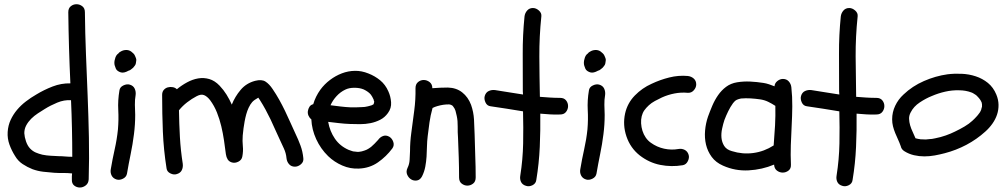

<svg xmlns="http://www.w3.org/2000/svg" viewBox="-20 -795 4669 891"><path d="M148.4 -356.4Q183.6 -377.9 224.1 -393.6Q264.6 -409.2 306.6 -408.2Q302.7 -491.2 300.3 -573.2Q297.9 -655.3 296.9 -738.3Q296.9 -756.8 308.6 -766.1Q320.3 -775.4 335 -775.4Q349.6 -775.4 361.8 -766.1Q374 -756.8 374 -738.3Q375 -641.6 378.9 -544.4Q382.8 -447.3 386.7 -350.6Q390.6 -253.9 392.6 -156.7Q394.5 -59.6 391.6 37.1Q390.6 55.7 377.9 65.4Q365.2 75.2 350.6 75.2Q335.9 75.2 324.2 65.9Q312.5 56.6 313.5 37.1Q313.5 30.3 313.5 23.4Q313.5 16.6 314.5 9.8Q304.7 8.8 295.4 8.3Q286.1 7.8 277.3 7.8Q265.6 7.8 253.9 7.8Q242.2 7.8 231.4 6.8Q206.1 4.9 180.7 2Q155.3 -1 130.9 -9.8Q106.4 -19.5 85 -33.7Q63.5 -47.9 49.8 -71.3Q34.2 -95.7 23.9 -124Q13.7 -152.3 15.6 -182.6Q17.6 -212.9 29.3 -238.3Q41 -263.7 59.1 -285.2Q77.1 -306.6 100.1 -324.2Q123 -341.8 148.4 -356.4ZM315.4 -67.4Q315.4 -198.2 309.6 -330.1Q277.3 -332 245.6 -318.8Q213.9 -305.7 187.5 -289.1Q172.9 -280.3 155.8 -269Q138.7 -257.8 124.5 -243.7Q110.4 -229.5 101.6 -212.9Q92.8 -196.3 92.8 -176.8Q93.8 -159.2 100.6 -139.2Q107.4 -119.1 119.1 -106.4Q130.9 -93.8 145.5 -87.4Q160.2 -81.1 176.8 -77.1Q196.3 -73.2 214.4 -72.3Q232.4 -71.3 252 -70.3Q267.6 -70.3 283.2 -68.8Q298.8 -67.4 315.4 -67.4Z M494.1 -9.8Q502 -56.6 512.2 -102.1Q522.5 -147.5 527.3 -194.3Q531.2 -240.2 528.8 -284.7Q526.4 -329.1 534.2 -375Q536.1 -390.6 552.2 -398.4Q568.4 -406.2 582 -402.3Q598.6 -397.5 605 -383.8Q611.3 -370.1 609.4 -354.5Q605.5 -332 606 -308.6Q606.4 -285.2 607.4 -261.7Q607.4 -216.8 601.6 -171.9Q595.7 -125 586.4 -80.1Q577.1 -35.2 569.3 10.7Q566.4 26.4 550.8 34.2Q535.2 42 521.5 38.1Q504.9 33.2 498 19.5Q491.2 5.9 494.1 -9.8ZM541 -459Q534.2 -460.9 527.3 -465.3Q520.5 -469.7 517.6 -476.6Q514.6 -484.4 512.7 -490.2Q510.7 -496.1 510.7 -503.9Q510.7 -512.7 513.7 -521.5Q517.6 -539.1 529.3 -546.9Q533.2 -552.7 540 -555.7Q550.8 -562.5 564.5 -563Q578.1 -563.5 588.9 -555.7Q593.8 -551.8 598.6 -547.4Q603.5 -543 606.4 -536.1Q608.4 -531.2 610.8 -525.4Q613.3 -519.5 612.3 -513.7Q611.3 -506.8 610.4 -501Q609.4 -495.1 605.5 -490.2Q600.6 -483.4 597.7 -480.5Q594.7 -477.5 587.9 -472.7Q584 -468.8 576.2 -466.8Q555.7 -455.1 541 -459Z M800.8 12.7Q787.1 17.6 771 9.8Q754.9 2 752.9 -13.7Q739.3 -99.6 735.8 -184.1Q732.4 -268.6 732.4 -354.5Q732.4 -369.1 740.2 -377.9Q748 -386.7 758.8 -389.6Q769.5 -392.6 781.2 -390.6Q793 -388.7 800.8 -380.9Q823.2 -399.4 848.6 -413.1Q874 -426.8 899.9 -431.2Q925.8 -435.5 951.2 -428.2Q976.6 -420.9 999 -397.5Q1017.6 -377.9 1031.2 -356Q1044.9 -334 1055.7 -309.6Q1070.3 -346.7 1096.7 -377.9Q1123 -409.2 1164.1 -419.9Q1194.3 -427.7 1211.9 -416.5Q1229.5 -405.3 1245.1 -381.8Q1261.7 -357.4 1275.9 -332Q1290 -306.6 1302.7 -280.3Q1315.4 -253.9 1327.1 -227.5Q1338.9 -201.2 1350.6 -175.8Q1364.3 -147.5 1374.5 -119.6Q1384.8 -91.8 1387.7 -60.5Q1389.6 -43.9 1376.5 -32.7Q1363.3 -21.5 1348.6 -21.5Q1332 -21.5 1321.8 -32.7Q1311.5 -43.9 1309.6 -60.5Q1307.6 -84 1297.4 -106Q1287.1 -127.9 1277.3 -149.4Q1266.6 -171.9 1256.3 -195.3Q1246.1 -218.8 1235.4 -241.2Q1224.6 -263.7 1212.4 -286.1Q1200.2 -308.6 1186.5 -330.1Q1184.6 -333 1182.6 -335.9Q1180.7 -338.9 1178.7 -341.8Q1159.2 -331.1 1150.4 -321.3Q1141.6 -311.5 1133.8 -294.9Q1127 -280.3 1122.6 -264.2Q1118.2 -248 1115.2 -231.4Q1109.4 -200.2 1106.4 -166Q1104.5 -140.6 1106.9 -117.2Q1109.4 -93.8 1104.5 -68.4Q1101.6 -52.7 1086.4 -44.9Q1071.3 -37.1 1056.6 -41Q1043 -44.9 1036.6 -55.2Q1030.3 -65.4 1028.3 -79.1Q1024.4 -110.4 1019.5 -143.6Q1014.6 -176.8 1006.8 -209.5Q999 -242.2 986.8 -272.9Q974.6 -303.7 955.1 -330.1Q941.4 -347.7 927.2 -353.5Q913.1 -359.4 892.6 -348.6Q870.1 -336.9 848.6 -320.3Q827.1 -303.7 810.5 -283.2Q811.5 -220.7 814.9 -158.7Q818.4 -96.7 828.1 -35.2Q830.1 -18.6 823.7 -5.4Q817.4 7.8 800.8 12.7Z M1466.8 -378.9Q1485.4 -404.3 1511.2 -423.8Q1537.1 -443.4 1566.4 -454.6Q1595.7 -465.8 1627 -466.3Q1658.2 -466.8 1689.5 -454.1Q1719.7 -442.4 1744.1 -422.4Q1768.6 -402.3 1782.2 -371.1Q1793 -347.7 1794.9 -320.3Q1796.9 -293 1780.3 -270.5Q1765.6 -250 1744.6 -239.3Q1723.6 -228.5 1699.7 -223.6Q1675.8 -218.8 1650.9 -218.8Q1626 -218.8 1603.5 -219.7Q1578.1 -220.7 1553.2 -223.6Q1528.3 -226.6 1502.9 -229.5Q1510.7 -185.5 1534.2 -151.4Q1557.6 -117.2 1597.7 -99.6Q1608.4 -95.7 1614.3 -93.8Q1617.2 -92.8 1619.6 -92.3Q1622.1 -91.8 1625 -91.8Q1632.8 -90.8 1638.2 -90.3Q1643.6 -89.8 1648.4 -90.8Q1655.3 -91.8 1657.7 -92.3Q1660.2 -92.8 1663.1 -93.8Q1673.8 -96.7 1682.1 -100.6Q1690.4 -104.5 1702.1 -113.3Q1708 -118.2 1717.8 -127.9Q1727.5 -137.7 1734.4 -145.5Q1744.1 -159.2 1758.3 -164.1Q1772.5 -168.9 1787.1 -160.2Q1799.8 -152.3 1805.2 -136.2Q1810.5 -120.1 1800.8 -106.4Q1772.5 -68.4 1733.9 -41.5Q1695.3 -14.6 1645.5 -12.7Q1605.5 -10.7 1568.4 -26.9Q1531.2 -43 1502.9 -70.3Q1467.8 -104.5 1447.3 -149.4Q1426.8 -194.3 1424.8 -241.2Q1416 -248 1411.6 -258.3Q1407.2 -268.6 1408.7 -279.3Q1410.2 -290 1416 -299.3Q1421.9 -308.6 1433.6 -311.5Q1444.3 -347.7 1466.8 -378.9ZM1701.2 -355.5Q1690.4 -369.1 1668 -379.9Q1649.4 -387.7 1624.5 -387.7Q1599.6 -387.7 1582 -378.9Q1559.6 -368.2 1542 -349.1Q1524.4 -330.1 1513.7 -306.6Q1537.1 -303.7 1560.5 -300.8Q1584 -297.9 1607.4 -296.9Q1620.1 -296.9 1632.8 -296.9Q1645.5 -296.9 1658.2 -297.9Q1662.1 -297.9 1665.5 -298.3Q1668.9 -298.8 1672.9 -298.8Q1681.6 -300.8 1686 -301.3Q1690.4 -301.8 1695.3 -303.7Q1699.2 -304.7 1705.1 -306.6Q1710 -308.6 1710.9 -309.6Q1711.9 -310.5 1713.9 -311.5L1716.8 -323.2Q1714.8 -327.1 1714.4 -330.6Q1713.9 -334 1711.9 -336.9Q1710.9 -339.8 1707.5 -345.7Q1704.1 -351.6 1701.2 -355.5Z M1882.8 -93.8Q1882.8 -135.7 1888.7 -178.7Q1895.5 -230.5 1902.3 -281.7Q1909.2 -333 1908.2 -385.7Q1908.2 -404.3 1919.9 -414.1Q1931.6 -423.8 1946.3 -423.8Q1960.9 -423.8 1973.6 -414.1Q1986.3 -404.3 1986.3 -385.7Q2024.4 -388.7 2058.6 -388.7Q2097.7 -387.7 2125 -366.2Q2152.3 -344.7 2166 -308.6Q2177.7 -275.4 2179.7 -240.2Q2181.6 -205.1 2182.6 -169.9Q2183.6 -120.1 2185.5 -70.8Q2187.5 -21.5 2187.5 28.3Q2187.5 47.9 2175.3 57.1Q2163.1 66.4 2148.9 66.4Q2134.8 66.4 2122.6 57.1Q2110.4 47.9 2110.4 28.3Q2110.4 -18.6 2108.9 -63.5Q2107.4 -108.4 2105.5 -155.3Q2103.5 -180.7 2104 -207.5Q2104.5 -234.4 2099.6 -256.8Q2096.7 -270.5 2093.8 -280.8Q2090.8 -291 2083 -300.8Q2081.1 -304.7 2074.7 -307.6Q2068.4 -310.5 2063.5 -310.5Q2048.8 -310.5 2036.1 -308.6Q2023.4 -306.6 2009.8 -302.7Q2003.9 -300.8 1998 -298.8Q1992.2 -296.9 1987.3 -293.9Q1977.5 -258.8 1973.1 -227.1Q1968.8 -195.3 1964.8 -163.1Q1961.9 -139.6 1961.4 -115.7Q1960.9 -91.8 1959.5 -68.4Q1958 -44.9 1953.6 -21.5Q1949.2 2 1938.5 23.4Q1929.7 40 1915 42.5Q1900.4 44.9 1888.2 37.6Q1876 30.3 1869.6 15.6Q1863.3 1 1871.1 -15.6Q1879.9 -33.2 1880.9 -53.7Q1881.8 -74.2 1882.8 -93.8Z M2579.1 -340.8Q2597.7 -340.8 2606.9 -329.1Q2616.2 -317.4 2616.2 -302.7Q2616.2 -288.1 2606.9 -275.9Q2597.7 -263.7 2579.1 -263.7Q2555.7 -262.7 2532.7 -264.2Q2509.8 -265.6 2487.3 -267.6Q2488.3 -190.4 2484.9 -113.3Q2481.4 -36.1 2468.8 40Q2466.8 56.6 2451.2 64.5Q2435.5 72.3 2420.9 67.4Q2404.3 62.5 2397.9 49.3Q2391.6 36.1 2394.5 19.5Q2406.2 -54.7 2407.7 -128.9Q2409.2 -203.1 2407.2 -278.3Q2370.1 -284.2 2332 -290.5Q2293.9 -296.9 2256.8 -301.8Q2240.2 -303.7 2232.9 -319.8Q2225.6 -335.9 2229.5 -349.6Q2234.4 -366.2 2248 -372.6Q2261.7 -378.9 2277.3 -377Q2309.6 -372.1 2341.8 -366.7Q2374 -361.3 2407.2 -356.4Q2406.2 -361.3 2406.2 -371.1Q2406.2 -459 2405.8 -544.9Q2405.3 -630.9 2414.1 -718.8Q2416 -734.4 2426.3 -746.1Q2436.5 -757.8 2453.1 -757.8Q2467.8 -757.8 2481 -746.1Q2494.1 -734.4 2492.2 -718.8Q2482.4 -625 2482.9 -532.7Q2483.4 -440.4 2485.4 -345.7Q2508.8 -343.8 2532.2 -342.3Q2555.7 -340.8 2579.1 -340.8Z M2672.9 -9.8Q2680.7 -56.6 2690.9 -102.1Q2701.2 -147.5 2706.1 -194.3Q2710 -240.2 2707.5 -284.7Q2705.1 -329.1 2712.9 -375Q2714.8 -390.6 2731 -398.4Q2747.1 -406.2 2760.7 -402.3Q2777.3 -397.5 2783.7 -383.8Q2790 -370.1 2788.1 -354.5Q2784.2 -332 2784.7 -308.6Q2785.2 -285.2 2786.1 -261.7Q2786.1 -216.8 2780.3 -171.9Q2774.4 -125 2765.1 -80.1Q2755.9 -35.2 2748 10.7Q2745.1 26.4 2729.5 34.2Q2713.9 42 2700.2 38.1Q2683.6 33.2 2676.8 19.5Q2669.9 5.9 2672.9 -9.8ZM2719.7 -459Q2712.9 -460.9 2706.1 -465.3Q2699.2 -469.7 2696.3 -476.6Q2693.4 -484.4 2691.4 -490.2Q2689.5 -496.1 2689.5 -503.9Q2689.5 -512.7 2692.4 -521.5Q2696.3 -539.1 2708 -546.9Q2711.9 -552.7 2718.8 -555.7Q2729.5 -562.5 2743.2 -563Q2756.8 -563.5 2767.6 -555.7Q2772.5 -551.8 2777.3 -547.4Q2782.2 -543 2785.2 -536.1Q2787.1 -531.2 2789.6 -525.4Q2792 -519.5 2791 -513.7Q2790 -506.8 2789.1 -501Q2788.1 -495.1 2784.2 -490.2Q2779.3 -483.4 2776.4 -480.5Q2773.4 -477.5 2766.6 -472.7Q2762.7 -468.8 2754.9 -466.8Q2734.4 -455.1 2719.7 -459Z M3175.8 -76.2Q3179.7 -62.5 3171.9 -46.9Q3164.1 -31.2 3148.4 -28.3Q3095.7 -19.5 3043.9 -29.8Q2992.2 -40 2948.2 -74.2Q2905.3 -108.4 2887.2 -161.6Q2869.1 -214.8 2880.9 -268.6Q2891.6 -316.4 2925.8 -351.6Q2960 -386.7 3003.9 -406.2Q3043 -424.8 3085.9 -435.5Q3128.9 -446.3 3171.9 -442.4Q3188.5 -440.4 3199.7 -430.2Q3210.9 -419.9 3210.9 -403.3Q3210.9 -388.7 3199.7 -376Q3188.5 -363.3 3171.9 -364.3Q3140.6 -367.2 3110.4 -361.3Q3080.1 -355.5 3051.8 -342.8Q3035.2 -335 3019 -326.2Q3002.9 -317.4 2991.2 -306.6Q2978.5 -294.9 2970.2 -283.2Q2961.9 -271.5 2958 -255.9Q2954.1 -240.2 2955.1 -222.7Q2956.1 -205.1 2961.4 -188Q2966.8 -170.9 2976.6 -156.7Q2986.3 -142.6 3000 -132.8Q3028.3 -112.3 3062 -105Q3095.7 -97.7 3127.9 -103.5Q3143.6 -106.4 3157.2 -99.6Q3170.9 -92.8 3175.8 -76.2Z M3335 -26.4Q3301.8 -41 3282.7 -66.9Q3263.7 -92.8 3256.3 -124Q3249 -155.3 3252 -189Q3254.9 -222.7 3265.6 -253.9Q3274.4 -278.3 3285.6 -304.7Q3296.9 -331.1 3312.5 -353.5Q3328.1 -376 3349.6 -392.1Q3371.1 -408.2 3400.4 -413.1Q3430.7 -418 3461.4 -416.5Q3492.2 -415 3522.5 -410.2Q3536.1 -408.2 3548.8 -403.8Q3561.5 -399.4 3574.2 -394.5Q3575.2 -409.2 3587.4 -418.9Q3599.6 -428.7 3613.3 -428.7Q3629.9 -428.7 3640.1 -417.5Q3650.4 -406.2 3652.3 -390.6Q3657.2 -345.7 3656.7 -300.8Q3656.2 -255.9 3653.8 -210.9Q3651.4 -166 3649.9 -121.1Q3648.4 -76.2 3650.4 -31.2Q3651.4 -12.7 3639.2 -3.4Q3627 5.9 3612.3 5.9Q3597.7 5.9 3585.4 -3.4Q3573.2 -12.7 3572.3 -31.2Q3516.6 -7.8 3454.1 -4.4Q3391.6 -1 3335 -26.4ZM3341.8 -238.3Q3335.9 -220.7 3331.1 -198.2Q3326.2 -175.8 3328.1 -155.3Q3330.1 -134.8 3340.8 -117.7Q3351.6 -100.6 3376 -93.8Q3425.8 -78.1 3476.1 -85Q3526.4 -91.8 3570.3 -120.1Q3574.2 -168 3576.7 -212.9Q3579.1 -257.8 3578.1 -303.7Q3561.5 -314.5 3544.4 -322.8Q3527.3 -331.1 3506.8 -334Q3486.3 -336.9 3463.4 -338.4Q3440.4 -339.8 3418.9 -337.9Q3417 -337.9 3408.7 -335.4Q3400.4 -333 3399.4 -332Q3389.6 -327.1 3381.8 -316.4Q3369.1 -298.8 3359.4 -278.8Q3349.6 -258.8 3341.8 -238.3Z M4046.9 -340.8Q4065.4 -340.8 4074.7 -329.1Q4084 -317.4 4084 -302.7Q4084 -288.1 4074.7 -275.9Q4065.4 -263.7 4046.9 -263.7Q4023.4 -262.7 4000.5 -264.2Q3977.5 -265.6 3955.1 -267.6Q3956.1 -190.4 3952.6 -113.3Q3949.2 -36.1 3936.5 40Q3934.6 56.6 3918.9 64.5Q3903.3 72.3 3888.7 67.4Q3872.1 62.5 3865.7 49.3Q3859.4 36.1 3862.3 19.5Q3874 -54.7 3875.5 -128.9Q3877 -203.1 3875 -278.3Q3837.9 -284.2 3799.8 -290.5Q3761.7 -296.9 3724.6 -301.8Q3708 -303.7 3700.7 -319.8Q3693.4 -335.9 3697.3 -349.6Q3702.1 -366.2 3715.8 -372.6Q3729.5 -378.9 3745.1 -377Q3777.3 -372.1 3809.6 -366.7Q3841.8 -361.3 3875 -356.4Q3874 -361.3 3874 -371.1Q3874 -459 3873.5 -544.9Q3873 -630.9 3881.8 -718.8Q3883.8 -734.4 3894 -746.1Q3904.3 -757.8 3920.9 -757.8Q3935.5 -757.8 3948.7 -746.1Q3961.9 -734.4 3960 -718.8Q3950.2 -625 3950.7 -532.7Q3951.2 -440.4 3953.1 -345.7Q3976.6 -343.8 4000 -342.3Q4023.4 -340.8 4046.9 -340.8Z M4377 -450.2Q4408.2 -454.1 4442.4 -452.6Q4476.6 -451.2 4507.8 -440.9Q4539.1 -430.7 4564.5 -410.2Q4589.8 -389.6 4603.5 -356.4Q4613.3 -333 4613.8 -309.1Q4614.3 -285.2 4606.9 -263.2Q4599.6 -241.2 4585.4 -221.2Q4571.3 -201.2 4552.7 -184.6Q4512.7 -148.4 4464.8 -123Q4417 -97.7 4364.3 -84Q4341.8 -78.1 4317.9 -73.7Q4293.9 -69.3 4269.5 -69.3Q4245.1 -69.3 4221.7 -74.7Q4198.2 -80.1 4177.7 -92.8Q4163.1 -101.6 4160.2 -116.2Q4154.3 -132.8 4147.5 -147.5Q4140.6 -162.1 4134.3 -177.7Q4127.9 -193.4 4124 -209Q4120.1 -224.6 4120.1 -241.2Q4120.1 -274.4 4134.3 -304.2Q4148.4 -334 4172.9 -356.4Q4213.9 -395.5 4267.6 -418.9Q4321.3 -442.4 4377 -450.2ZM4487.3 -366.2Q4460.9 -376 4430.7 -376Q4398.4 -377 4366.2 -369.6Q4334 -362.3 4304.7 -349.6Q4277.3 -338.9 4248.5 -319.8Q4219.7 -300.8 4206.1 -273.4Q4198.2 -258.8 4198.7 -243.7Q4199.2 -228.5 4203.6 -213.4Q4208 -198.2 4215.3 -183.1Q4222.7 -168 4228.5 -153.3Q4244.1 -149.4 4248 -149.4Q4250 -148.4 4252.9 -148.4Q4255.9 -148.4 4257.8 -148.4Q4277.3 -146.5 4293 -149.4Q4303.7 -149.4 4320.3 -153.3Q4345.7 -158.2 4369.1 -166.5Q4392.6 -174.8 4412.1 -184.6Q4434.6 -195.3 4456.1 -208Q4477.5 -220.7 4492.2 -234.4Q4502 -243.2 4510.7 -252.9Q4515.6 -257.8 4517.6 -260.7Q4522.5 -267.6 4525.4 -271Q4528.3 -274.4 4530.3 -279.3Q4534.2 -286.1 4534.2 -290Q4535.2 -292 4535.6 -294.9Q4536.1 -297.9 4537.1 -299.8V-310.5Q4536.1 -314.5 4536.1 -316.4Q4536.1 -318.4 4535.2 -320.3Q4532.2 -327.1 4529.8 -330.6Q4527.3 -334 4524.4 -337.9Q4525.4 -336.9 4522 -340.8Q4518.6 -344.7 4517.6 -345.7L4509.8 -353.5Q4504.9 -356.4 4499 -360.4Q4493.2 -364.3 4487.3 -366.2Z"/></svg>

Font: Schoolbell
Style: Regular
Weight: 400
Designer: Font Diner, Inc
Foundry: Font Diner, Inc
Version: Version 1.001